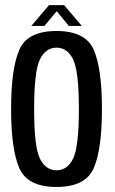

<svg xmlns="http://www.w3.org/2000/svg" viewBox="-20 -723 447 746"><path d="M199.3 3.4Q312.7 3.4 344.4 -70.1Q376.1 -143.5 376.1 -299.3Q376.1 -455.7 344.4 -529.1Q312.7 -602.6 199.3 -602.6Q86.7 -602.6 54.9 -529.1Q23.1 -455.7 23.1 -299.3Q23.1 -143.5 54.9 -70.1Q86.7 3.4 199.3 3.4ZM199.3 -61.4Q157.6 -61.4 135.1 -106.7Q112.6 -152.1 112.6 -299.1Q112.6 -446.5 135.1 -492.1Q157.6 -537.8 199.3 -537.8Q241.8 -537.8 264.1 -492.1Q286.5 -446.5 286.5 -299.1Q286.5 -152.1 264.1 -106.7Q241.8 -61.4 199.3 -61.4ZM101.6 -622.2H152.6L200.3 -679.6L247.6 -622.2H297.8L229.4 -703H170.4Z"/></svg>

Font: Anybody Thin Condensed
Style: Regular
Weight: 100
Width: 3
Version: Version 1.113;gftools[0.9.25]